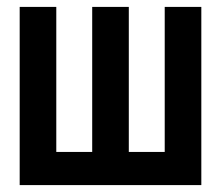

<svg xmlns="http://www.w3.org/2000/svg" viewBox="-20 -536 640 556"><path d="M37 -516H143V-96H247V-516H353V-96H457V-516H563V0H37Z"/></svg>

Font: IBM Plex Mono SemiBold
Style: Regular
Weight: 600
Monospace: yes
Designer: Mike Abbink, Paul van der Laan, Pieter van Rosmalen
Foundry: Bold Monday
Version: Version 2.3